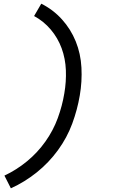

<svg xmlns="http://www.w3.org/2000/svg" viewBox="-20 -861 616 1042"><path d="M39 161Q114 127 179.5 74.5Q245 22 294.5 -46Q344 -114 372 -190Q400 -266 413 -343Q426 -418 422 -494Q418 -570 391 -636.5Q364 -703 316 -756Q268 -809 204 -841L165 -774Q217 -746 255.5 -700.5Q294 -655 314.5 -599Q335 -543 337.5 -480Q340 -417 329 -354Q318 -287 293.5 -220Q269 -153 226.5 -93Q184 -33 127 14Q70 61 4 92Z"/></svg>

Font: Iosevka Sparkle Oblique
Style: Regular
Weight: 400
Italic angle: -9°
Designer: Belleve Invis
Foundry: Belleve Invis
Version: Version 4.5.0; ttfautohint (v1.8.3)